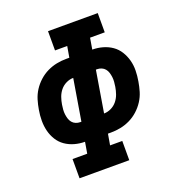

<svg xmlns="http://www.w3.org/2000/svg" viewBox="-133 -841 866 947"><g transform="rotate(-20 300.0 -367.5)"><path d="M123 0V-101H200L210 -160Q182 -160 155.5 -167.5Q129 -175 107.5 -190Q86 -205 72 -227.5Q58 -250 51.5 -276Q45 -302 45 -330Q45 -358 50 -386Q54 -411 61.5 -436Q69 -461 83.5 -483.5Q98 -506 118.5 -524.5Q139 -543 163 -554.5Q187 -566 212 -571Q237 -576 263 -576H279L289 -634H225V-735H486V-634H409L399 -575Q427 -575 453.5 -567.5Q480 -560 501.5 -545Q523 -530 537 -507.5Q551 -485 558 -459Q565 -433 564.5 -405Q564 -377 559 -349Q555 -324 547.5 -299Q540 -274 525.5 -251.5Q511 -229 490.5 -210.5Q470 -192 446 -180.5Q422 -169 397 -164Q372 -159 346 -159H330L320 -101H384V0ZM221 -259H227L263 -476Q244 -476 225.5 -467Q207 -458 194.5 -442.5Q182 -427 175.5 -408.5Q169 -390 166 -371Q164 -359 163 -346Q162 -333 163.5 -321Q165 -309 168.5 -297.5Q172 -286 179.5 -277Q187 -268 198 -263.5Q209 -259 221 -259ZM346 -259Q365 -259 383.5 -268Q402 -277 414.5 -292.5Q427 -308 433.5 -326.5Q440 -345 443 -364Q445 -376 446 -389Q447 -402 445.5 -414Q444 -426 440.5 -437.5Q437 -449 429.5 -458Q422 -467 411 -471.5Q400 -476 388 -476H382Z"/></g></svg>

Font: Iosevka Slab Extended
Style: Bold Italic
Weight: 700
Width: 7
Italic angle: -9°
Monospace: yes
Designer: Belleve Invis
Foundry: Belleve Invis
Version: Version 11.1.0; ttfautohint (v1.8.3)